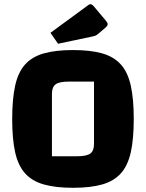

<svg xmlns="http://www.w3.org/2000/svg" viewBox="-20 -878 694 913"><path d="M38 -312Q38 -407 52 -470.5Q66 -534 99 -571Q132 -608 188 -624Q244 -640 327 -640Q411 -640 466.5 -624Q522 -608 555 -571Q588 -534 602 -470.5Q616 -407 616 -312Q616 -217 602 -154Q588 -91 555 -54Q522 -17 466.5 -1Q411 15 327 15Q244 15 188 -1Q132 -17 99 -54Q66 -91 52 -154Q38 -217 38 -312ZM227 -135H346Q392 -135 409.5 -148Q427 -161 427 -193V-490H307Q262 -490 244.5 -477Q227 -464 227 -432ZM256 -670 220 -722 400 -854Q405 -858 410 -858Q417 -858 426 -848L484 -779Q492 -769 492 -763Q492 -756 482 -747L447 -717Q441 -712 436 -709.5Q431 -707 422 -705Z"/></svg>

Font: Changa
Style: Bold
Weight: 700
Designer: Eduardo Rodriguez Tunni
Foundry: Eduardo Rodriguez Tunni
Version: Version 3.002; ttfautohint (v1.8.2)